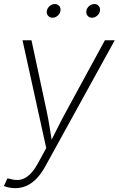

<svg xmlns="http://www.w3.org/2000/svg" viewBox="-32 -745 601 972"><path d="M-12.2 196.8 5.4 158.2 18.1 160.2Q46.4 169.4 71.3 164.6Q96.2 159.7 118.2 138.9Q140.1 118.2 160.6 80.6L202.1 4.9L82 -541H127.4L204.1 -183.1Q212.9 -141.6 219.5 -99.6Q226.1 -57.6 232.9 -16.6H218.8Q239.7 -57.6 260.5 -99.6Q281.2 -141.6 304.2 -183.1L499 -541H548.8L197.3 97.2Q176.8 134.3 153.3 158.7Q129.9 183.1 103 195.3Q76.2 207.5 44.9 207.5Q29.3 207.5 14.9 204.6Q0.5 201.7 -12.2 196.8ZM434.1 -655.3Q419.4 -655.3 411.1 -665.5Q402.8 -675.8 405.3 -689.9Q407.2 -704.1 419.2 -714.4Q431.2 -724.6 445.8 -724.6Q460 -724.6 468 -714.6Q476.1 -704.6 474.1 -689.9Q471.7 -675.8 460 -665.5Q448.2 -655.3 434.1 -655.3ZM233.9 -655.3Q219.7 -655.3 211.2 -665.5Q202.6 -675.8 205.1 -689.9Q207.5 -704.1 219.5 -714.4Q231.4 -724.6 245.6 -724.6Q259.8 -724.6 268.1 -714.6Q276.4 -704.6 273.9 -689.9Q272 -675.8 260 -665.5Q248 -655.3 233.9 -655.3Z"/></svg>

Font: Inter 17pt ExtraLight
Style: Italic
Weight: 250
Italic angle: -9.3988°
Version: Version 4.001;git-66647c0bb